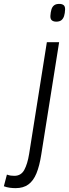

<svg xmlns="http://www.w3.org/2000/svg" viewBox="-156 -755 357 995"><path d="M151.2 -734.8Q165.8 -734.8 173.9 -728.2Q182 -721.6 181.3 -705.1Q180.6 -686.3 176.2 -672.3Q171.8 -658.2 162.2 -650.5Q152.7 -642.8 135.5 -642.8Q121.3 -642.8 112.8 -649.6Q104.4 -656.3 105.1 -672.8Q106.4 -692 110.5 -705.8Q114.6 -719.7 124.3 -727.3Q134 -734.8 151.2 -734.8ZM150.4 -536.2 57.6 47.4Q48.7 104.7 32.9 143.4Q17.1 182 -9.1 201Q-35.2 220 -75 220Q-89.9 220 -105.6 217.9Q-121.3 215.8 -136 210.2L-120.2 149.8Q-108.8 153.8 -100 155Q-91.1 156.2 -81.6 156.2Q-46.9 156.2 -30.2 125.5Q-13.5 94.8 -5.1 43.1L86.8 -536.2Z"/></svg>

Font: Georama
Style: Italic
Weight: 400
Width: 2
Italic angle: -9°
Designer: Jean-Baptiste Levee
Foundry: Production Type
Version: Version 1.000